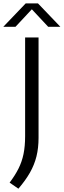

<svg xmlns="http://www.w3.org/2000/svg" viewBox="-60 -966 384 1158"><path d="M51 172 -2 135.5Q30.5 92.5 51.2 51.5Q72 10.5 81.8 -36.8Q91.5 -84 91.5 -145V-740H172.5V-134Q172.5 -73.5 160 -23Q147.5 27.5 120.8 74.8Q94 122 51 172ZM-40 -804.5 95 -945.5H169L304 -804.5H230.5L132 -910L33.5 -804.5Z"/></svg>

Font: Encode Sans Semi Expanded
Style: Regular
Weight: 400
Width: 6
Designer: Multiple Designers
Foundry: Impallari Type
Version: Version 3.000; ttfautohint (v1.8.3) -l 8 -r 50 -G 200 -x 14 